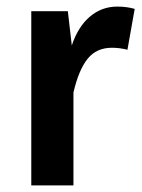

<svg xmlns="http://www.w3.org/2000/svg" viewBox="-20 -563 432 583"><path d="M336 -543Q365 -543 389 -536L367 -412Q343 -418 320 -418Q273 -418 246 -384.5Q219 -351 203 -282V0H75V-529H186L198 -425Q217 -482 253 -512.5Q289 -543 336 -543Z"/></svg>

Font: FiraGO Medium
Style: Regular
Weight: 500
Designer: bBox Type
Foundry: bBox Type GmbH
Version: Version 1.001;PS 001.001;hotconv 1.0.88;makeotf.lib2.5.64775